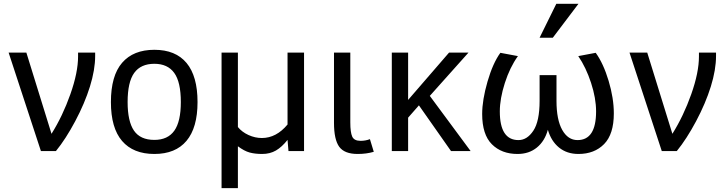

<svg xmlns="http://www.w3.org/2000/svg" viewBox="-20 -786 3770 999"><path d="M117.2 -512.2 248 -89.8Q306.2 -182.6 346.2 -295.9Q386.2 -409.2 386.2 -492.2V-512.2H475.1V-495.1Q475.1 -422.9 448 -335.7Q420.9 -248.5 371.6 -155.8Q322.3 -63 271 0H192.9L24.9 -512.2Z M1007.8 -254.9Q1007.8 -121.6 950.4 -53.2Q893.1 15.1 783.2 15.1Q673.3 15.1 615.2 -52.5Q557.1 -120.1 557.1 -254.9Q557.1 -392.1 615.5 -459.5Q673.8 -526.9 783.2 -526.9Q893.6 -526.9 950.7 -458.3Q1007.8 -389.6 1007.8 -254.9ZM920.9 -254.9Q920.9 -359.4 886.5 -406.7Q852.1 -454.1 783.2 -454.1Q712.4 -454.1 678.2 -406.5Q644 -358.9 644 -254.9Q644 -154.8 677 -106.4Q710 -58.1 783.2 -58.1Q853 -58.1 887 -106Q920.9 -153.8 920.9 -254.9Z M1562 0H1481L1476.1 -58.1Q1446.8 -21 1415.8 -2.9Q1384.8 15.1 1343.8 15.1Q1307.1 15.1 1279.1 7.6Q1251 0 1217.8 -24.9V192.9H1132.8V-512.2H1217.8V-125Q1238.8 -99.1 1272.9 -83.5Q1307.1 -67.9 1342.8 -67.9Q1417.5 -67.9 1476.1 -138.2V-512.2H1562Z M1924.8 3.9Q1886.7 15.1 1840.8 15.1Q1772.5 15.1 1745.1 -22.2Q1717.8 -59.6 1717.8 -147V-512.2H1802.7V-148.9Q1802.7 -97.2 1812.7 -75.2Q1822.8 -53.2 1856 -53.2Q1881.8 -53.2 1904.8 -62Z M2428.7 0H2326.7L2159.7 -237.8L2103.5 -173.8V0H2018.6V-512.2H2103.5V-266.1L2316.4 -512.2H2417.5L2216.3 -287.1Z M3079.6 -511.2Q3119.6 -455.6 3146.7 -365.5Q3173.8 -275.4 3173.8 -195.8Q3173.8 -87.9 3123.3 -36.4Q3072.8 15.1 2989.7 15.1Q2929.7 15.1 2888.7 -18.3Q2847.7 -51.8 2830.6 -110.8Q2814.5 -51.8 2773.4 -18.3Q2732.4 15.1 2672.9 15.1Q2589.8 15.1 2539.3 -35.4Q2488.8 -85.9 2488.8 -192.9Q2488.8 -265.6 2516.6 -361.6Q2544.4 -457.5 2583.5 -511.2L2674.8 -494.1Q2632.8 -435.5 2606.7 -354Q2580.6 -272.5 2580.6 -206.1Q2580.6 -57.1 2677.7 -57.1Q2722.7 -57.1 2755.1 -106Q2787.6 -154.8 2787.6 -261.2V-395H2875.5V-261.2Q2875.5 -163.1 2905.3 -110.1Q2935.1 -57.1 2984.9 -57.1Q3081.5 -57.1 3081.5 -206.1Q3081.5 -274.9 3055.4 -354.7Q3029.3 -434.6 2988.8 -494.1ZM2856.4 -589.8H2787.6L2874.5 -766.1H2989.7Z M3347.7 -512.2 3478.5 -89.8Q3536.6 -182.6 3576.7 -295.9Q3616.7 -409.2 3616.7 -492.2V-512.2H3705.6V-495.1Q3705.6 -422.9 3678.5 -335.7Q3651.4 -248.5 3602.1 -155.8Q3552.7 -63 3501.5 0H3423.3L3255.4 -512.2Z"/></svg>

Font: Lorenzo Sans
Style: Regular
Weight: 400
Foundry: Intel Corporation
Version: Version 1.00; ttfautohint (v1.5)